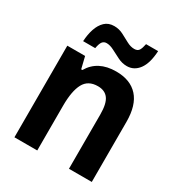

<svg xmlns="http://www.w3.org/2000/svg" viewBox="-179 -873 920 991"><g transform="rotate(30 281.5 -378.0)"><path d="M54 0V-546H160L177 -476H184Q231 -557 340 -557Q425 -557 470 -507Q515 -457 515 -358V0H379V-324Q379 -388 358.5 -416Q338 -444 296 -444Q238 -444 214 -399Q190 -354 190 -267V0ZM113 -607Q115 -647 126 -680.5Q137 -714 158.5 -734.5Q180 -755 214 -755Q243 -755 268 -742Q293 -729 316 -716.5Q339 -704 361 -704Q381 -704 389 -717Q397 -730 402 -756H474Q470 -682 442.5 -645Q415 -608 372 -608Q344 -608 318 -621Q292 -634 268 -646.5Q244 -659 224 -659Q208 -659 199 -647.5Q190 -636 185 -607Z"/></g></svg>

Font: Noto Sans Mono SemiCondensed
Style: Bold
Weight: 700
Width: 4
Designer: Monotype Design Team
Foundry: Monotype Imaging Inc.
Version: Version 2.014